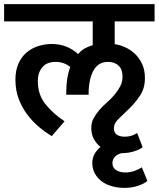

<svg xmlns="http://www.w3.org/2000/svg" viewBox="-30 -656 772 934"><path d="M419 136Q419 112 430.5 92Q442 72 459 59Q439 43 426.5 20Q414 -3 414 -34Q414 -60 425.5 -81Q437 -102 453.5 -121Q470 -140 490 -157.5Q510 -175 526.5 -194.5Q543 -214 554.5 -235.5Q566 -257 566 -284Q566 -319 546.5 -337Q527 -355 495 -355Q448 -355 424.5 -312.5Q401 -270 401 -195H292Q292 -281 312 -330Q281 -355 241 -355Q198 -355 176 -329Q154 -303 154 -262Q154 -196 190.5 -150Q227 -104 284 -66L222 6Q191 -12 159.5 -38.5Q128 -65 102.5 -99Q77 -133 61 -175Q45 -217 45 -268Q45 -313 59.5 -346Q74 -379 98.5 -400Q123 -421 155 -431.5Q187 -442 222 -442Q296 -442 350 -393Q364 -410 382.5 -420.5Q401 -431 421 -436V-552H-10V-636H722V-552H528V-441Q552 -438 578 -426.5Q604 -415 625.5 -395Q647 -375 661 -345.5Q675 -316 675 -276Q675 -227 651.5 -191.5Q628 -156 599.5 -128.5Q571 -101 547.5 -78.5Q524 -56 524 -33Q524 -9 539.5 0Q555 9 577 9Q611 9 637 -9L664 60Q651 71 623 80Q595 89 562 89Q541 94 529 106.5Q517 119 517 137Q517 160 535 171.5Q553 183 579 183Q603 183 624 175.5Q645 168 660 158L687 224Q671 238 641 248Q611 258 576 258Q545 258 516.5 250.5Q488 243 466.5 227.5Q445 212 432 189Q419 166 419 136Z"/></svg>

Font: Ek Mukta SemiBold
Style: Regular
Weight: 600
Designer: Girish Dalvi and Yashodeep Gholap
Foundry: Ek Type
Version: Version 2.538;PS 1.002;hotconv 16.6.51;makeotf.lib2.5.65220;